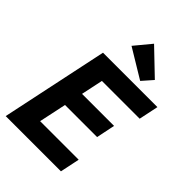

<svg xmlns="http://www.w3.org/2000/svg" viewBox="-277 -1077 1188 1188"><g transform="rotate(45 317.0 -483.0)"><path d="M9.8 0 158.2 -703.1H634.3L607.4 -574.7H276.9L246.6 -431.2H526.9L501.5 -308.1H220.7L182.6 -128.4H520L493.2 0ZM444.3 -742.2 252.9 -857.9 342.3 -965.8 504.4 -810.5Z"/></g></svg>

Font: Schibsted Grotesk
Style: Bold Italic
Weight: 700
Italic angle: -12°
Designer: Bakken & Baeck AS, Henrik Kongsvoll
Foundry: Schibsted ASA
Version: Version 1.100;gftools[0.9.25]